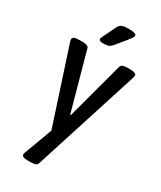

<svg xmlns="http://www.w3.org/2000/svg" viewBox="-229 -795 904 1079"><g transform="rotate(30 223.5 -255.5)"><path d="M150 207Q109 207 109 189Q109 183 113 173L179 -5L20 -492Q19 -495 18.5 -499Q18 -503 18 -507Q18 -525 63 -525H81Q97 -525 109 -521Q121 -517 123 -507L226 -135H230L330 -507Q333 -517 345 -521Q357 -525 374 -525H388Q431 -525 431 -507Q431 -499 428 -491L211 188Q208 199 195.5 203Q183 207 165 207ZM185 -575Q158 -575 158 -588Q158 -593 161 -600.5Q164 -608 169 -617L205 -691Q212 -705 225 -711.5Q238 -718 273 -718Q320 -718 320 -702Q320 -695 314 -686Q308 -677 295 -661L246 -601Q232 -584 220 -579.5Q208 -575 185 -575Z"/></g></svg>

Font: Asap Semi Condensed Medium
Style: Regular
Weight: 500
Width: 4
Designer: Pablo Cosgaya
Foundry: Omnibus-Type
Version: Version 3.001; ttfautohint (v1.8.4.7-5d5b)